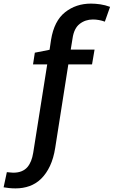

<svg xmlns="http://www.w3.org/2000/svg" viewBox="-138 -803 630 1064"><path d="M-52 241Q-72 241 -89 239Q-106 237 -118 235L-100 151Q-93 151 -84 152.5Q-75 154 -65 154Q-38 154 -18.5 146Q1 138 13.5 123.5Q26 109 34 89Q42 69 46 44L126 -461L135 -446H45L55 -511L151 -530L134 -509L145 -583Q162 -687 222.5 -735Q283 -783 366 -783Q391 -783 418 -779Q445 -775 472 -765L443 -683Q427 -689 410 -692Q393 -695 377 -695Q335 -695 303.5 -670.5Q272 -646 264 -590L251 -510L239 -528H386L372 -446H230L243 -461L168 16Q159 74 139 116.5Q119 159 90.5 187Q62 215 26 228Q-10 241 -52 241Z"/></svg>

Font: Bitter Thin SemiBold
Style: Italic
Weight: 600
Italic angle: -9°
Version: Version 2.002